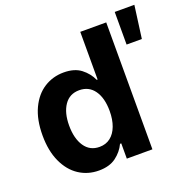

<svg xmlns="http://www.w3.org/2000/svg" viewBox="-132 -869 987 1005"><g transform="rotate(-20 361.0 -367.0)"><path d="M36.1 -264.6Q36.1 -352.5 64.9 -413.8Q93.8 -475.1 142.8 -506.1Q191.9 -537.1 252 -537.1Q312 -537.1 348.1 -509.3Q384.3 -481.4 402.3 -441.4H407.2V-707H551.8V0H409.2V-85H402.3Q383.8 -45.4 347.2 -18.3Q310.5 8.8 252 8.8Q190.4 8.8 141.6 -23.2Q92.8 -55.2 64.5 -116.9Q36.1 -178.7 36.1 -264.6ZM410.2 -265.6Q410.2 -337.9 380.4 -379.9Q350.6 -421.9 296.9 -421.9Q243.2 -421.9 213.9 -379.4Q184.6 -336.9 184.6 -265.6Q184.6 -193.4 213.9 -149.9Q243.2 -106.4 296.9 -106.4Q332.5 -106.4 357.9 -126.2Q383.3 -146 396.7 -181.9Q410.2 -217.8 410.2 -265.6ZM612.3 -743.2H721.7L697.3 -561.5H612.3Z"/></g></svg>

Font: Pretendard
Style: Bold
Weight: 700
Designer: Base glyphs from Inter by Rasmus Andersson; Hangeul glyphs from Noto Sans CJK(Source Han Sans) by Jang Soo-young and Kan
Foundry: Kil Hyung-jin
Version: Version 1.309